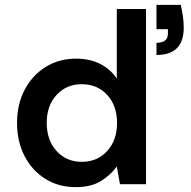

<svg xmlns="http://www.w3.org/2000/svg" viewBox="-20 -757 785 789"><path d="M291 12Q220 12 165.5 -22.5Q111 -57 80.5 -116.5Q50 -176 50 -252Q50 -328 81 -387.5Q112 -447 167 -481.5Q222 -516 293 -516Q349 -516 391.5 -494.5Q434 -473 460 -434V-720H580V0H473L460 -73Q436 -39 395.5 -13.5Q355 12 291 12ZM316 -92Q380 -92 420.5 -136.5Q461 -181 461 -252Q461 -323 420.5 -367Q380 -411 316 -411Q253 -411 212.5 -367Q172 -323 172 -252Q172 -181 212.5 -136.5Q253 -92 316 -92ZM623 -531V-581Q670 -581 670 -619V-637H623V-737H723Q729 -709 732 -687.5Q735 -666 735 -643Q735 -531 623 -531Z"/></svg>

Font: DM Sans SemiBold
Style: Regular
Weight: 600
Designer: Colophon Foundry, Jonny Pinhorn
Foundry: Colophon Foundry
Version: Version 4.004; ttfautohint (v1.8.4.7-5d5b)